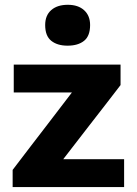

<svg xmlns="http://www.w3.org/2000/svg" viewBox="-20 -762 556 782"><path d="M31.5 0V-70Q68.5 -118.5 104 -165Q139.5 -211 172 -253.5L273 -385.5H36V-499H471V-415.5Q445 -382 409 -335Q372.5 -288 339.5 -245.5L237.5 -113.5H485.5V0ZM255 -576Q213.5 -576 188.8 -595.8Q164 -615.5 164 -660Q164 -699.5 188.8 -721Q213.5 -742.5 256 -742.5Q298.5 -742.5 322.8 -720.2Q347 -698 347 -660Q347 -615.5 322.5 -595.8Q298 -576 255 -576Z"/></svg>

Font: Heraclito
Style: Bold
Weight: 700
Designer: Kostas Bartsokas (font) & Cristiano Sobral (main changes)
Foundry: Kostas Bartsokas (font) & Cristiano Sobral (main changes)
Version: Version 1.00;July 8, 2020;FontCreator 13.0.0.2655 64-bit